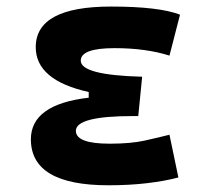

<svg xmlns="http://www.w3.org/2000/svg" viewBox="-20 -547 626 577"><path d="M305.7 9.8Q72.8 9.8 72.8 -128.4Q72.8 -233.4 246.6 -253.4V-270.5Q87.4 -305.7 87.4 -405.3Q87.4 -527.3 313.5 -527.3Q458 -527.3 521 -502.9L489.3 -379.9Q418.5 -402.3 324.2 -402.3Q222.7 -402.3 222.7 -364.7Q222.7 -321.3 407.2 -316.4L395.5 -198.2H379.9Q208 -198.2 208 -153.8Q208 -115.2 309.6 -115.2Q373 -115.2 414.8 -124.5Q456.5 -133.8 489.3 -142.1L516.1 -13.7Q475.6 -2.9 422.6 3.4Q369.6 9.8 305.7 9.8Z"/></svg>

Font: Cascadia Code NF
Style: Bold
Weight: 700
Monospace: yes
Designer: Aaron Bell
Foundry: Saja Typeworks
Version: Version 2404.023; ttfautohint (v1.8.4)